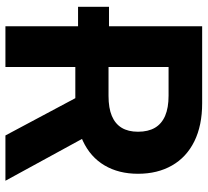

<svg xmlns="http://www.w3.org/2000/svg" viewBox="-48 -698 747 690"><g transform="rotate(90 325.0 -353.5)"><path d="M5 -261V-372.2H161.2V-261ZM74.9 -707H351.6Q431.5 -707 488.5 -678.9Q545.5 -650.7 575.2 -598.6Q605 -546.5 605 -476.5Q605 -407 574.9 -356.2Q544.9 -305.3 486.9 -278.3Q428.8 -251.2 348.2 -251.2H160.9V-370.5H324.9Q369 -370.5 397.3 -382.5Q425.6 -394.5 439.8 -417.9Q453.9 -441.3 453.9 -476.5Q453.9 -512.8 439.8 -537.1Q425.6 -561.4 396.8 -573.9Q368 -586.3 324.5 -586.3H221.4V0H74.9ZM630.1 0H467.3L295.9 -321.3H454.6Z"/></g></svg>

Font: Pretendard JP Variable
Style: Regular
Weight: 400
Designer: Base glyphs from Inter by Rasmus Andersson; Hangul glyphs from Noto Sans CJK(Source Han Sans) by Jang Soo-young and Kang
Foundry: Kil Hyung-jin
Version: Version 1.307;Glyphs 3.2 (3192)